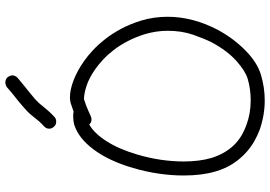

<svg xmlns="http://www.w3.org/2000/svg" viewBox="-172 -888 1052 749"><g transform="rotate(-90 354.5 -513.0)"><path d="M564.5 -213.9Q578.1 -241.2 593.8 -285.6Q609.4 -330.1 609.4 -385.7Q609.4 -428.7 596.7 -472.7Q585 -510.7 568.8 -541.5Q552.7 -572.3 534.2 -596.2Q515.6 -620.1 496.6 -637.7Q477.5 -655.3 460.9 -667Q424.8 -692.4 394 -702.1Q363.3 -711.9 342.8 -711.9Q314.5 -703.1 295.9 -694.3Q277.3 -685.5 276.4 -685.5Q270.5 -682.6 263.7 -682.6Q251 -682.6 244.1 -691.4Q210 -672.9 178.7 -624Q147.5 -575.2 127 -504.9Q113.3 -459 106.4 -413.1Q99.6 -367.2 99.6 -323.2Q99.6 -261.7 113.3 -214.8Q123 -183.6 137.7 -160.2Q152.3 -136.7 169.9 -120.6Q187.5 -104.5 206.5 -94.2Q225.6 -84 242.2 -78.1Q287.1 -61.5 337.9 -61.5Q381.8 -61.5 421.9 -73.2Q452.1 -82 491.7 -117.2Q531.2 -152.3 564.5 -213.9ZM492.2 -710.9Q511.7 -697.3 533.7 -676.8Q555.7 -656.2 577.1 -628.9Q598.6 -601.6 617.2 -566.9Q635.7 -532.2 649.4 -488.3Q664.1 -438.5 664.1 -385.7Q664.1 -335.9 650.9 -286.1Q637.7 -236.3 612.3 -188.5Q578.1 -126 531.2 -80.6Q484.4 -35.2 437.5 -21.5Q388.7 -6.8 337.9 -6.8Q279.3 -6.8 223.6 -26.4Q202.1 -34.2 178.7 -47.4Q155.3 -60.5 132.8 -81.1Q110.4 -101.6 91.3 -130.4Q72.3 -159.2 60.5 -199.2Q44.9 -252 44.9 -323.2Q44.9 -370.1 52.2 -420.4Q59.6 -470.7 74.2 -520.5Q101.6 -614.3 146 -673.8Q190.4 -733.4 243.2 -750Q257.8 -753.9 273.4 -753.9Q278.3 -753.9 283.2 -753.9Q288.1 -753.9 293 -752Q305.7 -756.8 327.1 -763.7Q336.9 -766.6 350.6 -766.6Q379.9 -766.6 417.5 -752Q455.1 -737.3 492.2 -710.9ZM389.6 -1012.7Q398.4 -1018.6 408.2 -1018.6Q419.9 -1018.6 428.7 -1009.8Q435.5 -999 435.5 -991.2Q435.5 -980.5 425.8 -970.7Q412.1 -959 403.3 -952.1Q394.5 -945.3 387.7 -939.5Q378.9 -932.6 370.1 -925.3Q361.3 -918 344.7 -904.3Q331.1 -891.6 324.2 -883.8Q317.4 -876 311.5 -868.2Q304.7 -860.4 296.9 -851.1Q289.1 -841.8 273.4 -827.1Q266.6 -820.3 254.9 -820.3Q242.2 -820.3 235.4 -829.1Q227.5 -836.9 227.5 -847.7Q227.5 -859.4 236.3 -867.2Q250 -879.9 256.3 -887.2Q262.7 -894.5 268.6 -902.3Q275.4 -911.1 283.7 -920.9Q292 -930.7 308.6 -945.3Q325.2 -960 335 -967.8Q344.7 -975.6 353.5 -982.4Q361.3 -988.3 369.1 -995.1Q377 -1002 389.6 -1012.7Z"/></g></svg>

Font: Coming Soon
Style: Regular
Weight: 400
Designer: Dathan Boardman
Foundry: Open Window
Version: Version 1.000